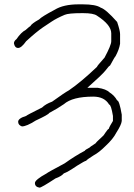

<svg xmlns="http://www.w3.org/2000/svg" viewBox="-20 -696 626 894"><path d="M365.2 -675.8Q426.3 -675.8 449.2 -660.2Q473.1 -652.8 525.4 -593.8Q539.1 -553.2 539.1 -537.1V-492.2Q534.7 -464.8 517.6 -433.6Q515.6 -433.6 492.2 -390.6Q488.3 -390.6 470.7 -367.2Q455.1 -347.7 386.7 -287.1H435.5Q474.1 -281.7 490.2 -265.6Q513.2 -251 525.4 -228.5Q535.6 -228.5 546.9 -162.1V-132.8Q545.4 -115.2 521.5 -78.1Q506.8 -48.8 470.7 -15.6Q440.9 14.2 416 27.3Q384.8 46.9 380.9 52.7Q375.5 52.7 337.9 76.2Q295.9 105 277.3 111.3Q265.6 125 238.3 134.8Q172.9 177.7 164.1 177.7Q142.6 174.3 142.6 156.2Q142.6 141.1 197.3 111.3Q199.7 107.9 281.2 64.5Q329.6 29.8 375 5.9Q375 2.4 398.4 -9.8Q398.4 -11.7 425.8 -29.3Q425.8 -32.2 459 -62.5Q460.9 -62.5 470.7 -78.1Q482.4 -95.7 486.3 -95.7Q489.3 -106.4 505.9 -132.8V-156.2Q497.1 -209 488.3 -209Q466.3 -246.1 414.1 -246.1Q317.4 -246.1 277.3 -210.9Q248.5 -190.9 209 -169.9Q206.5 -162.6 146.5 -134.8Q103.5 -107.4 82 -107.4Q64.5 -113.8 64.5 -128.9Q64.5 -145 101.6 -156.2Q105 -160.2 175.8 -195.3Q192.9 -211.9 222.7 -222.7Q280.8 -264.6 300.8 -275.4Q356.9 -313.5 431.6 -384.8Q431.6 -388.7 466.8 -427.7Q498 -485.8 498 -503.9V-541Q498 -580.1 431.6 -623Q415.5 -634.8 367.2 -634.8H361.3Q298.8 -634.8 281.2 -627Q244.1 -611.3 220.7 -595.7L179.7 -568.4Q148.9 -547.4 101.6 -503.9Q79.6 -472.7 64.5 -472.7Q48.8 -472.7 44.9 -494.1Q44.9 -504.9 56.6 -513.7Q78.6 -545.9 99.6 -556.6Q119.1 -574.2 121.1 -574.2Q127 -585.9 162.1 -605.5Q174.3 -618.7 234.4 -650.4Q275.4 -675.8 345.7 -675.8Z"/></svg>

Font: CEF Fonts CJK
Style: Regular
Weight: 400
Designer: PartyBoss (派对大魔王)
Version: Release 2.25